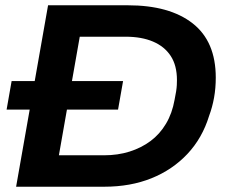

<svg xmlns="http://www.w3.org/2000/svg" viewBox="-20 -707 871 727"><path d="M5 -292 24 -400H446L427 -292ZM41 0 162 -687H464Q622 -687 709.5 -618.5Q797 -550 797 -413Q797 -373 790.5 -337Q784 -301 772 -269Q746 -184 689.5 -124Q633 -64 553.5 -32Q474 0 375 0ZM203 -119H374Q426 -119 470.5 -133Q515 -147 550 -173Q585 -199 608.5 -238.5Q632 -278 641 -329Q645 -348 647 -361.5Q649 -375 649.5 -385Q650 -395 650 -404Q650 -459 626.5 -495Q603 -531 559.5 -549.5Q516 -568 456 -568H282Z"/></svg>

Font: Archivo SemiExpanded SemiBold
Style: Italic
Weight: 600
Width: 6
Italic angle: -10°
Designer: Hector Gatti
Foundry: Omnibus-Type
Version: Version 2.001